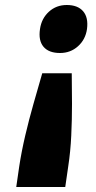

<svg xmlns="http://www.w3.org/2000/svg" viewBox="-20 -561 383 768"><path d="M267 -268Q268 -209 268 -145.5Q268 -82 265 -18.5Q262 45 253 104L241 187H45L57 104Q66 45 81 -19Q96 -83 114 -146Q132 -209 149 -268ZM247 -541Q291 -541 312.5 -516Q334 -491 328 -445Q322 -403 292 -376Q262 -349 220 -349Q175 -349 154 -374Q133 -399 140 -445Q146 -487 175.5 -514Q205 -541 247 -541Z"/></svg>

Font: Lexend ExtBd
Style: Italic
Weight: 800
Italic angle: -8.13011°
Designer: Bonnie Shaver-Troup, Thomas Jockin
Foundry: Lexend
Version: Version 1.007